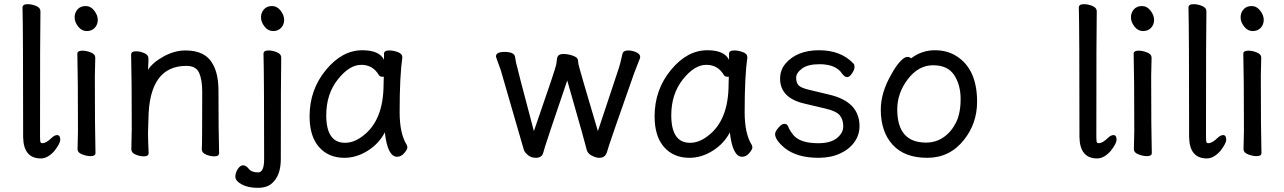

<svg xmlns="http://www.w3.org/2000/svg" viewBox="-20 -733 6159 921"><path d="M176 27Q93 27 91 -75Q91 -590 88 -697Q88 -713 113 -713Q132 -713 153 -704.5Q174 -696 174 -679Q172 -590 172 -78Q172 -53 175 -49.5Q178 -46 184 -46Q203 -47 228 -72Q242 -85 254 -85Q269 -85 269 -63Q269 -45 241 -9Q209 27 176 27Z M415 16Q396 16 374 7.5Q352 -1 352 -17L354 -105Q354 -368 351 -475Q351 -490 375 -490Q394 -490 415.5 -481.5Q437 -473 437 -457L435 -368Q435 -105 438 1Q438 16 415 16ZM338 -650Q338 -672 352 -688Q366 -704 391 -704Q415 -704 432 -682Q449 -660 449 -638Q449 -615 434.5 -599.5Q420 -584 396 -584Q372 -584 355 -605.5Q338 -627 338 -650Z M1008 17Q989 17 968.5 8.5Q948 0 948 -17Q950 -34 950 -293Q950 -351 935 -384Q920 -417 874 -417Q695 -417 692 -162L690 -97Q690 -59 693 1Q693 17 670 17Q651 17 630.5 8.5Q610 0 610 -17L612 -115Q612 -364 609 -471Q609 -487 633 -487Q651 -487 671.5 -478.5Q692 -470 692 -453V-439Q690 -411 690 -398Q712 -433 764.5 -462Q817 -491 870 -491Q966 -491 1001 -425Q1028 -378 1028 -297Q1028 -105 1031 1Q1031 17 1008 17Z M1109 114Q1109 96 1120.5 78Q1132 60 1146 60Q1160 60 1173.5 77Q1187 94 1218 94Q1247 94 1247 31Q1247 -364 1244 -475Q1244 -491 1268 -491Q1287 -491 1308 -482.5Q1329 -474 1329 -457Q1327 -364 1327 30Q1327 108 1286 145Q1262 168 1216 168Q1170 168 1139.5 151.5Q1109 135 1109 114ZM1232 -650Q1232 -672 1246 -688Q1260 -704 1285 -704Q1309 -704 1326 -682Q1343 -660 1343 -638Q1343 -615 1328.5 -599.5Q1314 -584 1290 -584Q1266 -584 1249 -605.5Q1232 -627 1232 -650Z M1635 -48Q1677 -48 1718 -79Q1820 -153 1820 -330L1821 -365H1812Q1803 -365 1798 -372Q1769 -422 1713 -422Q1656 -422 1600.5 -352Q1545 -282 1545 -180Q1545 -48 1635 -48ZM1632 24Q1556 24 1510.5 -27.5Q1465 -79 1465 -175Q1465 -302 1543 -397Q1621 -492 1718 -492Q1800 -492 1822 -446V-475Q1822 -491 1847 -491Q1867 -491 1888.5 -483Q1910 -475 1910 -458Q1897 -368 1897 -195Q1897 -92 1931 -38Q1934 -32 1934 -25Q1934 -16 1919 1.5Q1904 19 1885 19Q1839 19 1826 -98Q1798 -44 1744 -10Q1690 24 1632 24Z M2855 24Q2841 24 2826 17Q2797 5 2793 -20Q2792 -29 2701 -347Q2598 -44 2595 -31.5Q2592 -19 2585 2.5Q2578 24 2550 24Q2522 24 2503 2Q2495 -6 2492 -17L2382 -397Q2359 -459 2359 -462Q2359 -484 2400 -484Q2449 -484 2451 -458Q2453 -448 2455 -434.5Q2457 -421 2541 -104Q2647 -409 2648.5 -425Q2650 -441 2652 -452Q2655 -474 2682 -474Q2705 -474 2727.5 -466Q2750 -458 2752 -446.5Q2754 -435 2755 -424.5Q2756 -414 2848 -104L2949 -408Q2954 -422 2966 -475Q2970 -491 2993 -491Q3012 -491 3031.5 -482.5Q3051 -474 3051 -459Q3051 -455 3045.5 -442.5Q3040 -430 3023 -385Q2907 -55 2902 -37.5Q2897 -20 2892 -5Q2884 24 2855 24Z M3290 -48Q3332 -48 3373 -79Q3475 -153 3475 -330L3476 -365H3467Q3458 -365 3453 -372Q3424 -422 3368 -422Q3311 -422 3255.5 -352Q3200 -282 3200 -180Q3200 -48 3290 -48ZM3287 24Q3211 24 3165.5 -27.5Q3120 -79 3120 -175Q3120 -302 3198 -397Q3276 -492 3373 -492Q3455 -492 3477 -446V-475Q3477 -491 3502 -491Q3522 -491 3543.5 -483Q3565 -475 3565 -458Q3552 -368 3552 -195Q3552 -92 3586 -38Q3589 -32 3589 -25Q3589 -16 3574 1.5Q3559 19 3540 19Q3494 19 3481 -98Q3453 -44 3399 -10Q3345 24 3287 24Z M3906 24Q3802 24 3743 -24Q3698 -62 3698 -90Q3698 -102 3714 -120.5Q3730 -139 3742 -139Q3755 -139 3760 -128Q3767 -109 3782 -90Q3813 -46 3905 -46Q3964 -46 3994.5 -70.5Q4025 -95 4025 -127Q4025 -159 4008.5 -179.5Q3992 -200 3940.5 -212Q3889 -224 3839 -236Q3722 -263 3722 -356Q3722 -397 3748 -428Q3803 -492 3909 -492Q4015 -492 4075 -427Q4079 -423 4079 -411Q4079 -399 4067 -381Q4055 -363 4044 -363Q4032 -363 4020 -379Q3990 -425 3911 -425Q3855 -425 3827 -404Q3799 -383 3799 -360Q3799 -336 3811 -323.5Q3823 -311 3862 -302L3958 -279Q4103 -245 4103 -128Q4103 -86 4078.5 -51.5Q4054 -17 4009.5 3.5Q3965 24 3906 24Z M4422 -49Q4469 -49 4506 -74.5Q4543 -100 4565.5 -144.5Q4588 -189 4588 -258Q4588 -326 4557 -373Q4526 -420 4456 -420Q4386 -420 4335 -353.5Q4284 -287 4284 -208Q4284 -49 4422 -49ZM4428 24Q4319 24 4262 -38.5Q4205 -101 4205 -207Q4205 -289 4256 -377Q4276 -414 4297 -437Q4318 -460 4332 -460Q4345 -460 4350 -453Q4402 -492 4464 -492Q4526 -492 4571 -462Q4667 -399 4667 -245Q4667 -141 4604 -62Q4536 24 4428 24Z M5243 27Q5160 27 5158 -75Q5158 -590 5155 -697Q5155 -713 5180 -713Q5199 -713 5220 -704.5Q5241 -696 5241 -679Q5239 -590 5239 -78Q5239 -53 5242 -49.5Q5245 -46 5251 -46Q5270 -47 5295 -72Q5309 -85 5321 -85Q5336 -85 5336 -63Q5336 -45 5308 -9Q5276 27 5243 27Z M5482 16Q5463 16 5441 7.5Q5419 -1 5419 -17L5421 -105Q5421 -368 5418 -475Q5418 -490 5442 -490Q5461 -490 5482.5 -481.5Q5504 -473 5504 -457L5502 -368Q5502 -105 5505 1Q5505 16 5482 16ZM5405 -650Q5405 -672 5419 -688Q5433 -704 5458 -704Q5482 -704 5499 -682Q5516 -660 5516 -638Q5516 -615 5501.5 -599.5Q5487 -584 5463 -584Q5439 -584 5422 -605.5Q5405 -627 5405 -650Z M5769 27Q5686 27 5684 -75Q5684 -590 5681 -697Q5681 -713 5706 -713Q5725 -713 5746 -704.5Q5767 -696 5767 -679Q5765 -590 5765 -78Q5765 -53 5768 -49.5Q5771 -46 5777 -46Q5796 -47 5821 -72Q5835 -85 5847 -85Q5862 -85 5862 -63Q5862 -45 5834 -9Q5802 27 5769 27Z M6008 16Q5989 16 5967 7.5Q5945 -1 5945 -17L5947 -105Q5947 -368 5944 -475Q5944 -490 5968 -490Q5987 -490 6008.5 -481.5Q6030 -473 6030 -457L6028 -368Q6028 -105 6031 1Q6031 16 6008 16ZM5931 -650Q5931 -672 5945 -688Q5959 -704 5984 -704Q6008 -704 6025 -682Q6042 -660 6042 -638Q6042 -615 6027.5 -599.5Q6013 -584 5989 -584Q5965 -584 5948 -605.5Q5931 -627 5931 -650Z"/></svg>

Font: linja waso lili
Style: Bold
Weight: 400
Designer: Fontworks Inc.
Version: Version 1.000;August 6, 2022;FontCreator 14.0.0.2814 64-bit